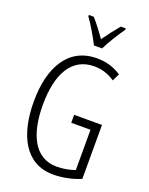

<svg xmlns="http://www.w3.org/2000/svg" viewBox="-173 -1036 880 1134"><g transform="rotate(20 266.5 -469.0)"><path d="M415 -948H384C350 -907 329 -880 299 -838C272 -877 239 -920 214 -948H183V-939C212 -900 249 -836 273 -789H324C347 -836 385 -897 415 -939ZM303 -364V-314H424V-61C392 -49 351 -41 310 -41C169 -41 109 -175 109 -356C109 -552 177 -674 318 -674C361 -674 404 -663 448 -633L470 -679C422 -711 371 -724 317 -724C138 -724 52 -573 52 -357C52 -146 131 10 306 10C362 10 424 -2 478 -25V-364Z"/></g></svg>

Font: Noto Sans UI Condensed Light
Style: Regular
Weight: 300
Width: 3
Designer: Monotype Design Team
Foundry: Monotype Imaging Inc.
Version: Version 1.901